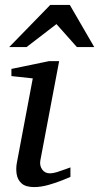

<svg xmlns="http://www.w3.org/2000/svg" viewBox="-20 -740 399 772"><path d="M263.2 -28.8Q255.9 -25.4 231.2 -15.4Q206.5 -5.4 175.5 3.4Q144.5 12.2 117.2 12.2Q83 12.2 66.7 -2.7Q50.3 -17.6 46.9 -40.3Q43.5 -63 47.9 -85.9L111.8 -424.8L25.9 -434.1V-462.9L176.8 -494.1H217.8L142.1 -94.2Q138.7 -73.7 149.7 -58.3Q160.6 -43 181.2 -43Q192.9 -43 209.5 -48.1Q226.1 -53.2 241.5 -59.1Q256.8 -64.9 263.2 -66.9ZM358.9 -550.8H289.1L207 -643.1L86.9 -550.8H17.1L182.1 -720.2H260.7Z"/></svg>

Font: Charis
Style: Italic
Weight: 400
Italic angle: -11°
Designer: Walt Agee, Miriam Martin, Annie Olsen, Victor Gaultney, Lorna Priest, Alan Ward, Bob Hallissy, Martin Hosken, Sharon Cor
Foundry: SIL Global
Version: Version 7.000